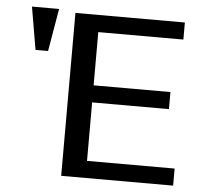

<svg xmlns="http://www.w3.org/2000/svg" viewBox="-49 -711 816 762"><g transform="rotate(5 359.0 -329.5)"><path d="M668 0V-68H319V-301H625V-369H319V-581H658V-649H222V0ZM127 -489 156 -659H48L77 -489Z"/></g></svg>

Font: Gamestation Text
Style: Bold
Weight: 400
Designer: Jonas Hecksher
Foundry: Jonas Hecksher, Playtypeª, e-types AS
Version: Version 1.003